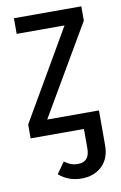

<svg xmlns="http://www.w3.org/2000/svg" viewBox="-84 -575 526 833"><g transform="rotate(-10 178.5 -158.0)"><path d="M335 -525.9V-462.9L104 -67.9H332V85Q332 144 297.1 177Q262.2 210 207 210Q149.4 210 107.9 173.8L143.1 124Q159.2 135.3 171.9 140.1Q184.6 145 203.1 145Q253.9 145 253.9 85V0H19V-61L249 -457H38.1V-525.9Z"/></g></svg>

Font: Fira Sans Compressed Book
Style: Regular
Weight: 350
Width: 1
Designer: Carrois Corporate & Edenspiekermann AG
Foundry: Carrois Corporate GbR & Edenspiekermann AG
Version: Version 4.203;PS 004.203;hotconv 1.0.88;makeotf.lib2.5.64775